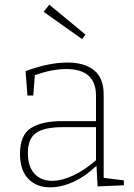

<svg xmlns="http://www.w3.org/2000/svg" viewBox="-20 -799 577 826"><path d="M426 -34 513 -23V-2L400 3L395 -86Q350 -42 297.5 -17.5Q245 7 196 7Q137 7 101.5 -30Q66 -67 66 -137Q66 -218 113 -248Q160 -278 248 -278H393V-387Q393 -502 265 -502Q205 -502 130 -476L123 -388H98L90 -493Q190 -530 270 -530Q344 -530 385 -496.5Q426 -463 426 -393ZM204 -21Q246 -21 296 -44.5Q346 -68 393 -110V-252H252Q170 -252 135 -227Q100 -202 100 -141Q100 -82 128.5 -51.5Q157 -21 204 -21ZM168 -748 192 -779 348 -650 333 -631Z"/></svg>

Font: Bitter Pro ExtraLight
Style: Regular
Weight: 275
Designer: Sol Matas, and Bitter project Authors
Foundry: Sol Matas
Version: Version 1.010